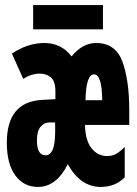

<svg xmlns="http://www.w3.org/2000/svg" viewBox="-20 -729 540 759"><path d="M387 -613V-709H111V-613ZM248 -80Q298 10 378 10Q436 10 473 -28V-148Q455 -130 439.5 -121Q424 -112 404 -112Q366 -112 341.5 -143.5Q317 -175 316 -235H491V-294Q491 -411 464 -485Q437 -559 360 -559Q306 -559 263 -506Q222 -559 156 -559Q89 -559 27 -517L72 -417Q104 -438 138 -438Q163 -438 181 -423Q199 -408 199 -368V-337L145 -334Q7 -326 7 -165Q7 -81 40.5 -35.5Q74 10 130 10Q203 10 248 -80ZM352 -435Q383 -435 384 -333H318Q320 -435 352 -435ZM126 -174Q126 -211 140.5 -228Q155 -245 175 -245H198V-207Q198 -115 160 -115Q126 -115 126 -174Z"/></svg>

Font: Noto Sans Mono UI Condensed ExtraBold
Style: Regular
Weight: 800
Width: 3
Designer: Monotype Design team
Foundry: Monotype Imaging Inc.
Version: 1.000